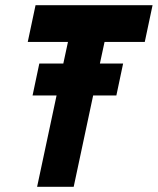

<svg xmlns="http://www.w3.org/2000/svg" viewBox="-20 -720 608 740"><path d="M123 0 198 -352H105.5L131.5 -475H224L242 -558.5H87L117 -700H568L538 -558.5H383L365 -475H454.5L428.5 -352H339L264 0ZM208.5 -71H208L281 -413H380V-412.5H281L327 -629.5H492V-629H162V-629.5H327.5L281.5 -413H182V-413.5H281.5Z"/></svg>

Font: Tourney Black
Style: Italic
Weight: 900
Italic angle: -12°
Version: Version 1.015